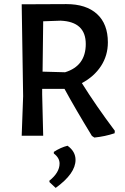

<svg xmlns="http://www.w3.org/2000/svg" viewBox="-20 -663 610 938"><path d="M380 -257Q448 -148 541 -24L540 -12Q492 4 441 9L429 1Q346 -135 295 -229H186V-202L191 0H86L93 -193L86 -642L304 -643Q401 -643 454 -594.5Q507 -546 507 -456Q507 -392 473.5 -340.5Q440 -289 380 -257ZM191 -559 188 -313 298 -310Q399 -341 399 -448Q399 -557 276 -562ZM310 49Q349 77 349 118Q349 185 252 255L222 227L221 220Q271 180 271 136Q271 108 243 87V79Q277 57 310 49Z"/></svg>

Font: Alegreya Sans SC Medium
Style: Regular
Weight: 500
Designer: Juan Pablo del Peral
Foundry: Huerta Tipografica
Version: Version 2.001;PS 002.001;hotconv 1.0.88;makeotf.lib2.5.64775